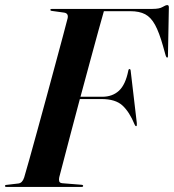

<svg xmlns="http://www.w3.org/2000/svg" viewBox="-32 -735 684 755"><path d="M166 -696.5Q166 -700 172 -700H568Q595 -700 607.2 -707.5Q619.5 -715 626 -715Q632 -715 632 -706L628.5 -518.5Q629 -508.5 625.5 -508.5Q622 -508.5 619.5 -516.5L609 -554Q594 -607.5 577.8 -637.2Q561.5 -667 538.8 -679Q516 -691 480.5 -691H376.5Q369 -665 354.5 -612.5Q340 -560 321.8 -492.5Q303.5 -425 284.5 -354.5H370Q410 -354.5 435.8 -378.2Q461.5 -402 472.5 -457Q473.5 -463.5 477.5 -463.5Q481.5 -463.5 482 -455.5L506 -251Q507 -240 504 -239Q500.5 -238 497.5 -245Q477 -295 449.5 -320.2Q422 -345.5 367.5 -345.5H282Q264 -278 247.5 -215.5Q231 -153 218.8 -106Q206.5 -59 201 -38Q199 -29.5 200.8 -22.5Q202.5 -15.5 213 -14.5L288 -8.5Q295 -8 295 -4Q295 0 289 0H-7Q-12.5 0 -12.5 -3.5Q-12.5 -7.5 -6.5 -8L40.5 -13.5Q56 -15.5 63 -37Q70 -60 83.5 -108.5Q97 -157 114.5 -220.5Q132 -284 150.5 -352.2Q169 -420.5 186 -483.5Q203 -546.5 215.8 -594.2Q228.5 -642 234 -663.5Q238 -683 219.5 -685.5L172.5 -692Q166 -692.5 166 -696.5Z"/></svg>

Font: Fraunces 144pt S000 SemiBold
Style: Italic
Weight: 600
Italic angle: -16°
Version: Version 1.000; ttfautohint (v1.8.3)